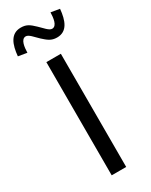

<svg xmlns="http://www.w3.org/2000/svg" viewBox="-222 -909 752 955"><g transform="rotate(-30 154.0 -431.0)"><path d="M87.5 -862.5C29.2 -862.5 10 -810 4.2 -745.8L54.2 -737.5C55 -767.5 59.2 -812.5 87.5 -812.5C105 -812.5 122.5 -788.3 145.8 -766.7C170 -745 186.7 -729.2 220.8 -729.2C279.2 -729.2 298.3 -781.7 304.2 -845.8L254.2 -854.2C253.3 -824.2 249.2 -779.2 220.8 -779.2C203.3 -779.2 184.2 -805 162.5 -825C136.7 -849.2 121.7 -862.5 87.5 -862.5ZM195.8 0V-650H112.5V0Z"/></g></svg>

Font: BoonHome
Style: Book
Weight: 400
Designer: Sungsit Sawaiwan
Foundry: Sungsit Sawaiwan
Version: Version 0.2